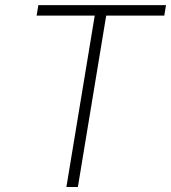

<svg xmlns="http://www.w3.org/2000/svg" viewBox="-20 -748 684 768"><path d="M126.5 -685.5 133.3 -727.5H644L637.2 -685.5H404.8L291.5 0H245.6L358.9 -685.5Z"/></svg>

Font: Inter ExtraLight
Style: Italic
Weight: 250
Italic angle: -9.3988°
Designer: Rasmus Andersson
Foundry: rsms
Version: Version 4.001;git-66647c0bb